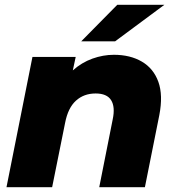

<svg xmlns="http://www.w3.org/2000/svg" viewBox="-20 -779 736 799"><path d="M454 -551Q522 -551 570.5 -522.5Q619 -494 639 -438.5Q659 -383 643 -300L583 0H393L449 -282Q460 -334 442.5 -362Q425 -390 378 -390Q329 -390 296 -360Q263 -330 251 -268L197 0H7L115 -542H295L283 -486Q320 -519 364.5 -535Q409 -551 454 -551ZM318 -607 468 -759H664L459 -607Z"/></svg>

Font: Montserrat ExtraBold
Style: Italic
Weight: 800
Italic angle: -11.3°
Designer: Julieta Ulanovsky
Foundry: Julieta Ulanovsky
Version: Version 9.000; ttfautohint (v1.8.4.7-5d5b)